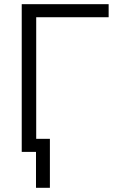

<svg xmlns="http://www.w3.org/2000/svg" viewBox="-20 -727 582 919"><path d="M500 -644.5H153.3V-62.5H218.8V171.9H152.3V0H84V-707H500Z"/></svg>

Font: Pretendard JP Light
Style: Regular
Weight: 300
Designer: Base glyphs from Inter by Rasmus Andersson; Hangeul glyphs from Noto Sans CJK(Source Han Sans) by Jang Soo-young and Kan
Foundry: Kil Hyung-jin
Version: Version 1.309